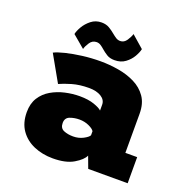

<svg xmlns="http://www.w3.org/2000/svg" viewBox="-126 -807 902 933"><g transform="rotate(20 325.0 -340.0)"><path d="M245 11Q191 11 146.8 -8Q102.5 -27 76.2 -64.5Q50 -102 50 -157.5Q50 -202 69.5 -232.8Q89 -263.5 121.2 -282.2Q153.5 -301 191.5 -309.5Q229.5 -318 266 -318Q311 -318 341.5 -307.2Q372 -296.5 382 -286V-316Q382 -341 358 -356Q334 -371 295 -371Q246.5 -371 208 -359.8Q169.5 -348.5 146 -337.5L70 -472Q89.5 -482 126.2 -491Q163 -500 209.2 -506Q255.5 -512 304 -512Q349.5 -512 396 -504.2Q442.5 -496.5 481.5 -477.2Q520.5 -458 544.2 -424Q568 -390 568 -337V-135H629V0H425L402.5 -60.5Q392 -36.5 352.2 -12.8Q312.5 11 245 11ZM301.5 -123Q329.5 -123 352.8 -135Q376 -147 382 -158V-179Q376 -190 353.2 -200.5Q330.5 -211 303.5 -211Q277.5 -211 254.8 -202.5Q232 -194 232 -167.5Q232 -140.5 252.8 -131.8Q273.5 -123 301.5 -123ZM363.5 -540Q339.5 -540 323.5 -550Q307.5 -560 295 -571Q285 -580 275 -586.5Q265 -593 253.5 -593Q231.5 -593 218.8 -573.8Q206 -554.5 202 -539L138 -593Q141 -609 154.2 -632Q167.5 -655 190.2 -673Q213 -691 243.5 -691Q267 -691 283.5 -681.2Q300 -671.5 313.5 -660Q325 -650.5 335.2 -643.8Q345.5 -637 358 -637Q378 -637 390.8 -656.2Q403.5 -675.5 408 -691L471 -636Q467.5 -618.5 454.5 -596Q441.5 -573.5 419 -556.8Q396.5 -540 363.5 -540Z"/></g></svg>

Font: Trispace ExtraBold
Style: Regular
Weight: 800
Designer: Tyler Finck
Foundry: Etcetera Type Company
Version: Version 1.210; ttfautohint (v1.8.3)